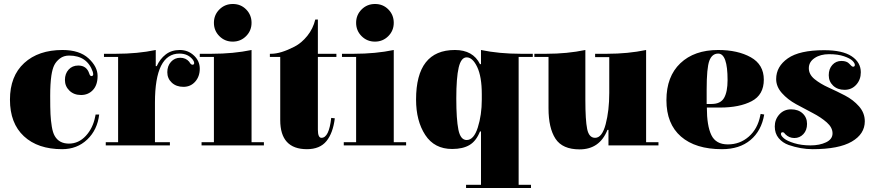

<svg xmlns="http://www.w3.org/2000/svg" viewBox="-20 -739 4392 964"><path d="M458 -154 460 -164H478Q469 -87 418 -38.5Q367 10 292 10Q170 10 100 -55Q30 -120 30 -238.5Q30 -357 101.5 -422.5Q173 -488 294 -488Q379 -488 424.5 -446Q470 -404 470 -358Q470 -312 446.5 -287Q423 -262 387 -262Q351 -262 328.5 -284Q306 -306 306 -337.5Q306 -369 324.5 -389.5Q343 -410 373 -410Q415 -410 428 -370Q432 -357 439 -357Q448 -357 448 -367Q448 -370 446 -378Q418 -460 327 -460Q300 -460 281 -445.5Q262 -431 252.5 -412Q243 -393 238 -360Q232 -319 232 -258Q232 -197 233.5 -166Q235 -135 240 -104Q245 -73 255 -56Q277 -18 326 -18Q375 -18 411 -57Q447 -96 458 -154Z M762 -407H767Q783 -443 812 -465.5Q841 -488 882.5 -488Q924 -488 953.5 -460.5Q983 -433 983 -394Q983 -355 960 -329Q937 -303 901 -303Q865 -303 842.5 -324Q820 -345 820 -376.5Q820 -408 838.5 -428.5Q857 -449 885 -449Q913 -449 930 -429Q938 -414 946.5 -414Q955 -414 955 -423Q955 -429 949 -438Q925 -470 881 -470Q758 -470 758 -224V-25H833V-9H511V-25H573V-453H502V-469H562Q671 -469 762 -488Z M1054 -453H983V-469H1043Q1152 -469 1243 -488V-25H1305V-9H992V-25H1054ZM1148.5 -530Q1109 -530 1081.5 -557.5Q1054 -585 1054 -624.5Q1054 -664 1081.5 -691.5Q1109 -719 1149 -719Q1189 -719 1216 -691.5Q1243 -664 1243 -624.5Q1243 -585 1215.5 -557.5Q1188 -530 1148.5 -530Z M1594 -47Q1632 -47 1643 -147L1661 -145Q1652 -71 1619 -30.5Q1586 10 1521 10Q1387 10 1387 -136V-453H1335V-469H1342Q1389 -469 1459 -505Q1494 -523 1523 -559Q1552 -595 1563 -641H1576V-469H1669V-453H1576V-88Q1576 -47 1594 -47Z M1768 -453H1697V-469H1757Q1866 -469 1957 -488V-25H2019V-9H1706V-25H1768ZM1862.5 -530Q1823 -530 1795.5 -557.5Q1768 -585 1768 -624.5Q1768 -664 1795.5 -691.5Q1823 -719 1863 -719Q1903 -719 1930 -691.5Q1957 -664 1957 -624.5Q1957 -585 1929.5 -557.5Q1902 -530 1862.5 -530Z M2395 -417V-488Q2486 -469 2595 -469H2655V-453H2584V189H2646V205H2320V189H2395V-79H2390Q2371 -31 2337.5 -11Q2304 9 2250 9Q2161 9 2115 -61.5Q2069 -132 2069 -239Q2069 -488 2264 -488Q2355 -488 2390 -417ZM2399 -239V-266Q2399 -354 2376 -402.5Q2353 -451 2323 -451Q2295 -451 2283 -400Q2271 -349 2271 -244.5Q2271 -140 2281.5 -88Q2292 -36 2323 -36Q2359 -36 2379 -99Q2399 -162 2399 -239Z M3224 -25H3286V-9H3035V-87H3030Q2991 11 2890 11Q2804 11 2769 -42.5Q2734 -96 2734 -195V-453H2663V-469H2723Q2828 -469 2919 -488V-237Q2919 -136 2928 -91.5Q2937 -47 2968 -47Q3003 -47 3021 -115.5Q3039 -184 3039 -272V-452H2968V-469H3028Q3133 -469 3224 -488Z M3797 -158 3799 -167 3817 -164Q3803 -82 3748 -36Q3693 10 3605 10Q3472 10 3399 -53.5Q3326 -117 3326 -236Q3326 -355 3396 -421.5Q3466 -488 3586 -488Q3684 -488 3749.5 -451.5Q3815 -415 3815 -339Q3815 -263 3754 -231Q3693 -199 3595 -199H3529Q3529 -108 3551.5 -61Q3574 -14 3634.5 -14Q3695 -14 3739.5 -53Q3784 -92 3797 -158ZM3528 -289V-217H3553Q3598 -217 3615.5 -247.5Q3633 -278 3633 -337Q3633 -470 3586 -470Q3555 -470 3541.5 -434Q3528 -398 3528 -289Z M4322 -130Q4322 -66 4256.5 -28Q4191 10 4060 10Q4001 10 3940 -11Q3909 -22 3889.5 -45.5Q3870 -69 3870 -104Q3870 -139 3893 -164.5Q3916 -190 3952 -190Q3988 -190 4010 -169.5Q4032 -149 4032 -117Q4032 -85 4013.5 -65.5Q3995 -46 3968.5 -46Q3942 -46 3923 -65Q3921 -67 3920 -68.5Q3919 -70 3918 -71Q3917 -72 3916 -73Q3912 -75 3909 -75Q3901 -75 3901 -66Q3901 -57 3916.5 -44Q3932 -31 3968 -20Q4004 -9 4049.5 -9Q4095 -9 4127.5 -24.5Q4160 -40 4160 -69.5Q4160 -99 4131 -124.5Q4102 -150 4060.5 -171.5Q4019 -193 3977 -216Q3935 -239 3906 -271.5Q3877 -304 3877 -342Q3877 -405 3935.5 -446Q3994 -487 4118 -487Q4210 -487 4256 -456.5Q4302 -426 4302 -376Q4302 -339 4279 -313.5Q4256 -288 4220.5 -288Q4185 -288 4163 -309Q4141 -330 4141 -361.5Q4141 -393 4159 -413Q4177 -433 4204.5 -433Q4232 -433 4244.5 -418.5Q4257 -404 4263 -404Q4272 -404 4272 -413Q4272 -422 4260 -434Q4248 -446 4217.5 -456.5Q4187 -467 4143 -467Q4099 -467 4070 -447.5Q4041 -428 4041 -396.5Q4041 -365 4070 -341.5Q4099 -318 4140 -299.5Q4181 -281 4222.5 -259.5Q4264 -238 4293 -205Q4322 -172 4322 -130Z"/></svg>

Font: Elsie Black
Style: Regular
Weight: 900
Designer: Alejandro Inler
Foundry: Alejandro Inler
Version: 1.002